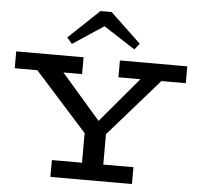

<svg xmlns="http://www.w3.org/2000/svg" viewBox="-61 -1016 1108 1079"><g transform="rotate(5 492.5 -476.5)"><path d="M460 -232 115 -616H263L505 -337L742 -618H861L523 -232ZM263 0V-95H723V0ZM433 -44V-310H553V-44ZM10 -591V-686H390V-591ZM595 -591V-686H975V-591ZM318 -755 289 -789 462 -953H525L698 -789L670 -755L492 -870Z"/></g></svg>

Font: BioRhyme SemiExpanded Medium
Style: Regular
Weight: 500
Width: 6
Designer: Aoife Mooney
Foundry: Aoife Mooney Type
Version: Version 1.600;gftools[0.9.33]